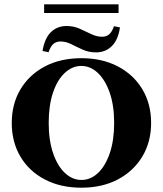

<svg xmlns="http://www.w3.org/2000/svg" viewBox="-20 -849 746 880"><path d="M353.2 11.3Q257.3 11.3 185.1 -26.6Q112.9 -64.5 73.4 -131.5Q33.9 -198.4 33.9 -285.5Q33.9 -372.6 73.8 -439.5Q113.7 -506.5 185.5 -544.4Q257.3 -582.3 353.2 -582.3Q448.4 -582.3 520.6 -544.4Q592.7 -506.5 632.7 -439.5Q672.6 -372.6 672.6 -285.5Q672.6 -198.4 632.3 -131.5Q591.9 -64.5 520.2 -26.6Q448.4 11.3 353.2 11.3ZM353.2 -24.2Q395.2 -24.2 429 -56Q462.9 -87.9 483.1 -146.8Q503.2 -205.6 503.2 -285.5Q503.2 -366.1 482.7 -424.6Q462.1 -483.1 428.2 -514.9Q394.4 -546.8 352.4 -546.8Q311.3 -546.8 277 -514.9Q242.7 -483.1 223 -424.6Q203.2 -366.1 203.2 -285.5Q203.2 -205.6 223.4 -146.8Q243.5 -87.9 277.8 -56Q312.1 -24.2 353.2 -24.2ZM175 -615.3Q183.9 -671.8 212.5 -700.8Q241.1 -729.8 285.5 -729.8Q317.7 -729.8 345.6 -717.3Q373.4 -704.8 398.4 -692.7Q423.4 -680.6 447.6 -680.6Q466.9 -680.6 479.8 -691.1Q492.7 -701.6 502.4 -729L529.8 -723.4Q521.8 -666.9 492.7 -637.9Q463.7 -608.9 419.4 -608.9Q387.1 -608.9 359.3 -621.4Q331.5 -633.9 306.9 -646.4Q282.3 -658.9 257.3 -658.9Q237.9 -658.9 225 -648Q212.1 -637.1 202.4 -609.7ZM182.3 -789.5V-829H523.4V-789.5Z"/></svg>

Font: Playfair 9pt Black
Style: Regular
Weight: 900
Designer: Claus Eggers Sørensen
Foundry: Claus Eggers Sørensen
Version: Version 2.203